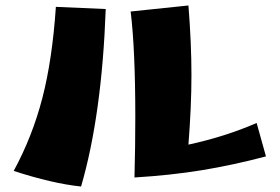

<svg xmlns="http://www.w3.org/2000/svg" viewBox="-20 -705 1021 701"><path d="M474 -277Q474 -524 457 -663L668 -685Q679 -547 679 -431Q679 -317 668 -177Q802 -206 917 -256L951 -134Q830 -102 716.5 -83.5Q603 -65 471 -57Q474 -173 474 -277ZM30 -81Q98 -206 134.5 -346.5Q171 -487 184 -680L366 -672Q352 -285 276 -24Q171 -35 30 -81Z"/></svg>

Font: Otomanopee
Style: Regular
Weight: 400
Designer: Das Ende der Wildnis
Foundry: Gutenberg Labo
Version: Version 3.000